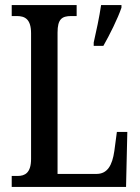

<svg xmlns="http://www.w3.org/2000/svg" viewBox="-20 -734 549 754"><path d="M26 0H475L480 -216H439L429 -141C421 -85 402 -51 359 -51H206V-606C206 -659 223 -671 260 -671H281V-714H26V-671H46C78 -671 102 -659 102 -603V-110C102 -55 78 -43 49 -43H26ZM348 -567V-554H386C410 -596 443 -662 457 -704V-714H377C370 -666 358 -611 348 -567Z"/></svg>

Font: Noto Serif Sinhala ExtraCondensed Medium
Style: Regular
Weight: 500
Width: 2
Designer: Jelle Bosma - Monotype Design Team
Foundry: Monotype Imaging Inc.
Version: Version 2.007